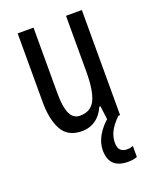

<svg xmlns="http://www.w3.org/2000/svg" viewBox="-142 -618 740 922"><g transform="rotate(-20 228.0 -156.5)"><path d="M391 -537V0H326L317 -72H311Q294 -32 263.5 -11Q233 10 195 10Q122 10 92.5 -43.5Q63 -97 63 -187V-537H144V-202Q144 -131 160 -97Q176 -63 210 -63Q266 -63 288 -109Q310 -155 310 -251V-537ZM322 117Q322 166 367 166Q378 166 385.5 164Q393 162 398 160V216Q380 224 351 224Q255 224 255 131Q255 93 276.5 56Q298 19 336 -12L382 0Q348 34 335 61Q322 88 322 117Z"/></g></svg>

Font: Noto Sans Sinhala ExtraCondensed
Style: Regular
Weight: 400
Width: 2
Designer: Jelle Bosma - Monotype Design Team
Foundry: Monotype Imaging Inc.
Version: Version 2.006; ttfautohint (v1.8.4.7-5d5b)